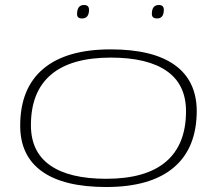

<svg xmlns="http://www.w3.org/2000/svg" viewBox="-20 -740 872 770"><path d="M406 10Q236 10 148.5 -52.5Q61 -115 61 -236Q61 -386 153.5 -464Q246 -542 424 -542Q593 -542 680.5 -479.5Q768 -417 769 -296Q769 -146 676.5 -68Q584 10 406 10ZM406 -23Q565 -23 645.5 -91.5Q726 -160 726 -294Q726 -401 649 -455Q572 -509 424 -509Q265 -509 184.5 -440.5Q104 -372 104 -238Q104 -131 181 -77Q258 -23 406 -23ZM610 -666Q589 -666 589 -684Q589 -720 617 -720Q637 -720 637 -701Q637 -666 610 -666ZM309 -666Q289 -666 289 -683Q289 -720 317 -720Q337 -720 337 -701Q337 -666 309 -666Z"/></svg>

Font: Georama ExtraExtended ExtraLight
Style: Italic
Weight: 200
Width: 8
Italic angle: -9°
Designer: Jean-Baptiste Levee
Foundry: Production Type
Version: Version 1.000